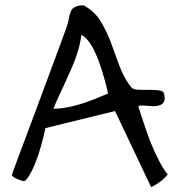

<svg xmlns="http://www.w3.org/2000/svg" viewBox="-20 -702 681 736"><path d="M536.1 -357.4H563.5Q580.1 -357.4 595.2 -354.5Q610.4 -351.6 610.4 -333Q617.2 -293.9 564.5 -294.9Q549.8 -295.9 537.6 -296.9Q525.4 -297.9 517.6 -297.4Q509.8 -296.9 510.7 -292Q520.5 -263.7 531.7 -228.5Q543 -193.4 556.6 -158.2Q591.8 -71.3 623 -33.2Q606.4 -12.7 584.5 1Q562.5 14.6 561 14.6Q559.6 14.6 558.6 13.7L420.9 -276.4L154.3 -210.9L144.5 -169.9Q116.2 -57.6 81.1 -13.7Q75.2 -3.9 56.6 -11.7Q25.4 -23.4 25.4 -31.2Q25.4 -33.2 45.9 -87.9Q66.4 -142.6 87.4 -198.7Q108.4 -254.9 131.3 -316.4Q154.3 -377.9 174.8 -433.6Q195.3 -489.3 211.9 -533.7Q228.5 -578.1 235.4 -598.1Q242.2 -618.2 244.6 -633.3Q247.1 -648.4 252 -659.2Q261.7 -681.6 300.8 -681.6Q342.8 -658.2 365.7 -620.6Q388.7 -583 404.8 -540Q420.9 -497.1 436.5 -453.1Q452.1 -409.2 478.5 -373Q487.3 -359.4 504.9 -358.4Q522.5 -357.4 536.1 -357.4ZM292 -568.4Q284.2 -508.8 256.8 -446.3Q229.5 -383.8 212.9 -349.1Q196.3 -314.5 184.6 -285.2Q251 -285.2 347.7 -324.2Q372.1 -335 394.5 -343.8Q348.6 -540 292 -568.4Z"/></svg>

Font: Architects Daughter
Style: Regular
Weight: 400
Designer: Kimberly Geswein
Foundry: Kimberly Geswein
Version: Version 1.003 2010